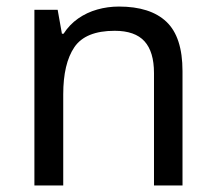

<svg xmlns="http://www.w3.org/2000/svg" viewBox="-20 -566 658 586"><path d="M343 -546Q439 -546 488 -499.5Q537 -453 537 -349V0H450V-343Q450 -408 421 -440Q392 -472 330 -472Q241 -472 207 -422Q173 -372 173 -278V0H85V-536H156L169 -463H174Q192 -491 218.5 -509.5Q245 -528 277 -537Q309 -546 343 -546Z"/></svg>

Font: ltelugu25
Style: Book
Weight: 400
Designer: Jelle Bosma - Monotype Design Team
Foundry: Monotype Imaging Inc.
Version: Version 2.003